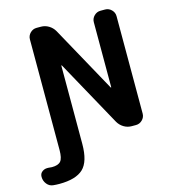

<svg xmlns="http://www.w3.org/2000/svg" viewBox="-207 -863 1046 1179"><g transform="rotate(-15 316.0 -274.0)"><path d="M484.4 -697.3Q484.4 -720.7 501.5 -737.8Q518.6 -754.9 542 -754.9H571.3Q594.7 -754.9 611.8 -737.8Q628.9 -720.7 628.9 -697.3V-78.1Q628.9 -54.7 611.8 -37.6Q594.7 -20.5 571.3 -20.5H543.9Q517.6 -20.5 494.6 -34.2Q471.7 -47.9 458 -71.3L226.6 -491.2Q225.6 -493.2 224.1 -492.7Q222.7 -492.2 222.7 -490.2V5.9Q222.7 118.2 175.8 162.6Q128.9 207 23.4 207Q3.9 207 -14.6 205.1Q-39.1 203.1 -55.2 183.1Q-71.3 163.1 -71.3 137.7V135.7Q-71.3 115.2 -54.7 103.5Q-41 93.8 -24.4 93.8Q-20.5 93.8 -16.6 93.8Q-4.9 95.7 5.9 95.7Q45.9 95.7 62 77.1Q78.1 58.6 78.1 5.9V-697.3Q78.1 -720.7 95.2 -737.8Q112.3 -754.9 135.7 -754.9H163.1Q189.5 -754.9 212.4 -741.2Q235.4 -727.5 249 -704.1L480.5 -284.2Q481.4 -282.2 482.9 -282.7Q484.4 -283.2 484.4 -285.2Z"/></g></svg>

Font: Gen Jyuu Gothic Bold
Style: Bold
Weight: 700
Designer: [Source Han Sans]
Ryoko NISHIZUKA  (kana & ideographs); Paul D. Hunt (Latin, Greek & Cyrillic); Wenlong ZHANG  (bopomofo
Version: Version 1.002.20150607